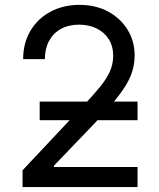

<svg xmlns="http://www.w3.org/2000/svg" viewBox="-20 -757 644 777"><path d="M71.3 0V-67.9L314.9 -327.1Q356.4 -370.6 383.5 -403.8Q410.6 -437 424.3 -467Q438 -497.1 438 -531.2Q438 -570.3 419.9 -598.6Q401.9 -627 370.6 -642.1Q339.4 -657.2 299.8 -657.2Q257.3 -657.2 226.3 -639.9Q195.3 -622.6 178.5 -591.3Q161.6 -560.1 161.6 -517.6H73.7Q73.7 -583 103.3 -632.6Q132.8 -682.1 184.6 -709.7Q236.3 -737.3 301.8 -737.3Q367.2 -737.3 417.5 -710.2Q467.8 -683.1 496.3 -636.7Q524.9 -590.3 524.9 -532.7Q524.9 -492.2 510.5 -454.3Q496.1 -416.5 460.4 -369.9Q424.8 -323.2 361.8 -256.8L198.2 -86.4V-81.1H536.6V0ZM140.6 -270.5V-345.7H536.6V-270.5Z"/></svg>

Font: Inter 16pt
Style: Regular
Weight: 400
Version: Version 4.001;git-66647c0bb